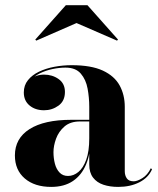

<svg xmlns="http://www.w3.org/2000/svg" viewBox="-20 -724 620 754"><path d="M444 10Q412 10 386.2 1.5Q360.5 -7 345.5 -26.5Q330.5 -46 330.5 -78V-304.5Q330.5 -340.5 324 -376Q317.5 -411.5 297.2 -435Q277 -458.5 237 -458.5Q213.5 -458.5 186.8 -453Q160 -447.5 136.2 -435.8Q112.5 -424 97.5 -405.5Q82.5 -387 82.5 -361H74.5Q74.5 -392.5 98 -411.8Q121.5 -431 153 -431Q185.5 -431 210.2 -413.5Q235 -396 235 -363Q235 -327.5 209.8 -309.2Q184.5 -291 153 -291Q118.5 -291 96 -309.8Q73.5 -328.5 73.5 -361Q73.5 -389 89.8 -409.2Q106 -429.5 133.2 -442.5Q160.5 -455.5 194 -461.8Q227.5 -468 261.5 -468Q338 -468 383.8 -446.8Q429.5 -425.5 449.8 -388.5Q470 -351.5 470 -304.5V-51.5Q470 -35 478 -23.5Q486 -12 505 -12Q519 -12 539.2 -24.5Q559.5 -37 572.5 -63.5L577 -59Q562.5 -26 527 -8Q491.5 10 444 10ZM181 10Q116 10 77.2 -23.2Q38.5 -56.5 38.5 -113.5Q38.5 -180.5 96 -217Q153.5 -253.5 260 -253.5H377V-247H294Q256 -247 233.2 -227.2Q210.5 -207.5 200.2 -179.5Q190 -151.5 190 -126.5Q190 -103 195.5 -81.5Q201 -60 213.8 -46.5Q226.5 -33 247 -33Q269 -33 288 -48.8Q307 -64.5 318.8 -97.2Q330.5 -130 330.5 -181H336Q336 -121.5 318.2 -78.8Q300.5 -36 266.2 -13Q232 10 181 10ZM122.5 -564.5 118.5 -568.5 238.5 -703.5H323.5L443.5 -568.5L439.5 -564.5L280.5 -633.5Z"/></svg>

Font: Bodoni Moda 28pt
Style: Bold
Weight: 700
Designer: Owen Earl
Foundry: indestructible type
Version: Version 2.005